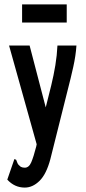

<svg xmlns="http://www.w3.org/2000/svg" viewBox="-20 -674 390 869"><path d="M92 175Q46 175 13 139L42 55L45 46L53 49Q56 56 59 64Q62 72 74 81Q82 85 92 85Q111 85 121.5 60.5Q132 36 144 -11L146 -21L21 -468H114L187 -188L212 -288Q223 -333 230.5 -378.5Q238 -424 240 -468H326Q323 -422 311.5 -370.5Q300 -319 288 -273L208 46Q190 114 159 144.5Q128 175 92 175ZM80 -572V-654H282V-572Z"/></svg>

Font: Inconsolata ExtraCondensed ExtraBold
Style: Regular
Weight: 800
Width: 2
Monospace: yes
Designer: Raph Levien, Cyreal, Brenton Simpson
Foundry: Raph Levien, Cyreal, Google
Version: Version 3.001; ttfautohint (v1.8.2.53-6de2)